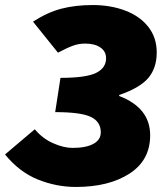

<svg xmlns="http://www.w3.org/2000/svg" viewBox="-42 -729 668 762"><path d="M-22 -116 96 -216Q127 -179 169 -160.5Q211 -142 246 -142Q299 -142 328.5 -158Q358 -174 358 -204Q358 -246 318.5 -265Q279 -284 177 -284L198 -420Q299 -420 339 -439.5Q379 -459 379 -498Q379 -525 356.5 -540.5Q334 -556 296 -556Q271 -556 248.5 -548Q226 -540 188 -520L89 -643Q146 -680 201.5 -694.5Q257 -709 326 -709Q397 -709 455 -687Q513 -665 546.5 -622.5Q580 -580 580 -521Q580 -459 546.5 -419.5Q513 -380 431 -352V-348Q554 -301 554 -192Q554 -93 472 -40Q390 13 259 13Q182 13 108.5 -16.5Q35 -46 -22 -116Z"/></svg>

Font: Nebula Sans Black
Style: Regular
Weight: 900
Italic angle: -9°
Designer: Paul D. Hunt for Adobe (as Source Sans)
Foundry: Nebula Entertainment & Broadcasting LLC
Version: Version 1.010